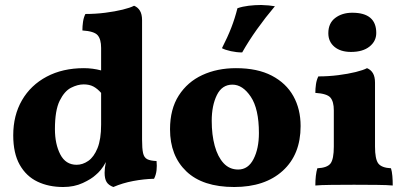

<svg xmlns="http://www.w3.org/2000/svg" viewBox="-20 -740 1625 769"><path d="M316 -467Q351 -467 385 -458V-548Q385 -583 371 -599Q357 -615 310 -618Q310 -635 312.5 -652.5Q315 -670 322 -684Q363 -684 402 -689Q441 -694 471.5 -701.5Q502 -709 517 -717Q532 -711 540.5 -697Q549 -683 549 -659V-181Q549 -145 553 -127Q557 -109 569.5 -102.5Q582 -96 607 -95Q609 -76 607 -58Q605 -40 597 -24Q556 -23 513.5 -15Q471 -7 434 9Q415 2 407 -11Q399 -24 399 -48Q399 -67 404 -91Q394 -72 383.5 -59.5Q373 -47 363 -39Q346 -23 311.5 -7Q277 9 233 9Q175 9 130 -12.5Q85 -34 59 -80Q33 -126 33 -198Q33 -278 68 -338.5Q103 -399 167 -433Q231 -467 316 -467ZM200 -223Q200 -163 221.5 -121.5Q243 -80 287 -80Q311 -80 333.5 -95.5Q356 -111 370.5 -146.5Q385 -182 385 -241V-368Q370 -385 354 -393.5Q338 -402 315 -402Q291 -402 264.5 -388.5Q238 -375 219 -336.5Q200 -298 200 -223Z M918 9Q792 9 726.5 -53.5Q661 -116 661 -222Q661 -303 696 -357.5Q731 -412 790.5 -439.5Q850 -467 925 -467Q1011 -467 1068.5 -437Q1126 -407 1155 -355Q1184 -303 1184 -235Q1184 -121 1112.5 -56Q1041 9 918 9ZM934 -61Q974 -61 995.5 -103Q1017 -145 1017 -207Q1017 -304 984.5 -352.5Q952 -401 911 -401Q869 -401 848.5 -359Q828 -317 828 -256Q828 -200 840 -156Q852 -112 875.5 -86.5Q899 -61 934 -61ZM950 -530Q928 -530 905 -535Q882 -540 869 -547Q892 -592 906.5 -629.5Q921 -667 931 -707Q951 -714 976 -717Q1001 -720 1026 -720Q1059 -719 1081 -715Q1043 -670 1009.5 -623Q976 -576 950 -530Z M1243 3Q1243 -18 1245 -35.5Q1247 -53 1251 -66Q1291 -68 1304 -85.5Q1317 -103 1317 -153V-298Q1317 -333 1303.5 -349Q1290 -365 1243 -368Q1243 -385 1245.5 -402.5Q1248 -420 1255 -434Q1296 -434 1335 -439Q1374 -444 1404.5 -451.5Q1435 -459 1450 -467Q1465 -461 1473.5 -447Q1482 -433 1482 -409V-153Q1482 -103 1495 -85.5Q1508 -68 1546 -66Q1550 -53 1551.5 -35Q1553 -17 1553 3Q1533 1 1488.5 0.5Q1444 0 1398 0Q1353 0 1308 0.5Q1263 1 1243 3ZM1386 -532Q1344 -532 1319.5 -552.5Q1295 -573 1295 -607Q1295 -647 1322.5 -668Q1350 -689 1391 -689Q1487 -689 1487 -608Q1487 -575 1460 -553.5Q1433 -532 1386 -532Z"/></svg>

Font: Vollkorn ExtraBold
Style: Regular
Weight: 800
Designer: Friedrich Althausen
Foundry: Friedrich Althausen
Version: Version 5.000; ttfautohint (v1.8.3)